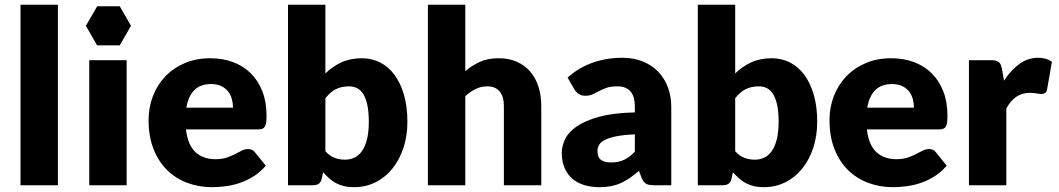

<svg xmlns="http://www.w3.org/2000/svg" viewBox="-20 -768 4390 796"><path d="M220 -748.5V0H65V-748.5Z M505 -518.5V0H350V-518.5ZM523 -661 476.5 -742H383L336 -661L382.5 -580H476.5Z M852 -526.5Q903.5 -526.5 946.2 -510.5Q989 -494.5 1019.8 -464Q1050.5 -433.5 1067.8 -389.2Q1085 -345 1085 -289Q1085 -271.5 1083.5 -260.5Q1082 -249.5 1078 -243Q1074 -236.5 1067.2 -234Q1060.5 -231.5 1050 -231.5H751Q758.5 -166.5 790.5 -137.2Q822.5 -108 873 -108Q900 -108 919.5 -114.5Q939 -121 954.2 -129Q969.5 -137 982.2 -143.5Q995 -150 1009 -150Q1027.5 -150 1037 -136.5L1082 -81Q1058 -53.5 1030.2 -36.2Q1002.5 -19 973.2 -9.2Q944 0.5 914.8 4.2Q885.5 8 859 8Q804.5 8 756.8 -9.8Q709 -27.5 673.2 -62.5Q637.5 -97.5 616.8 -149.5Q596 -201.5 596 -270.5Q596 -322.5 613.8 -369Q631.5 -415.5 664.8 -450.5Q698 -485.5 745.2 -506Q792.5 -526.5 852 -526.5ZM855 -419.5Q810.5 -419.5 785.5 -394.2Q760.5 -369 752.5 -321.5H946Q946 -340 941.2 -357.5Q936.5 -375 925.8 -388.8Q915 -402.5 897.5 -411Q880 -419.5 855 -419.5Z M1174 0V-748.5H1329V-463.5Q1358 -492 1394.8 -509.2Q1431.5 -526.5 1481 -526.5Q1521.5 -526.5 1556 -509Q1590.5 -491.5 1615.5 -457.8Q1640.5 -424 1654.8 -375Q1669 -326 1669 -263.5Q1669 -205 1652.8 -155.5Q1636.5 -106 1607.2 -69.5Q1578 -33 1537.2 -12.5Q1496.5 8 1447 8Q1424 8 1405.8 3.5Q1387.5 -1 1372.2 -9.2Q1357 -17.5 1344.2 -29Q1331.5 -40.5 1319.5 -54L1314 -28Q1310.5 -12 1301.2 -6Q1292 0 1277 0ZM1427 -410Q1410 -410 1396.2 -406.8Q1382.5 -403.5 1370.8 -397.5Q1359 -391.5 1349 -382.2Q1339 -373 1329 -361V-141Q1346.5 -121.5 1367 -113.8Q1387.5 -106 1410 -106Q1431.5 -106 1449.5 -114.5Q1467.5 -123 1480.8 -141.8Q1494 -160.5 1501.5 -190.5Q1509 -220.5 1509 -263.5Q1509 -304.5 1503 -332.5Q1497 -360.5 1486.2 -377.8Q1475.5 -395 1460.5 -402.5Q1445.5 -410 1427 -410Z M1754 0V-748.5H1909V-473Q1937 -497 1969.8 -511.8Q2002.5 -526.5 2048 -526.5Q2090.5 -526.5 2123.2 -511.8Q2156 -497 2178.5 -470.8Q2201 -444.5 2212.5 -408.2Q2224 -372 2224 -329.5V0H2069V-329.5Q2069 -367.5 2051.5 -388.8Q2034 -410 2000 -410Q1974.5 -410 1952 -399Q1929.5 -388 1909 -369.5V0Z M2692 0Q2670 0 2658.8 -6Q2647.5 -12 2640 -31L2629 -59.5Q2609.5 -43 2591.5 -30.5Q2573.5 -18 2554.2 -9.2Q2535 -0.5 2513.2 3.8Q2491.5 8 2465 8Q2429.5 8 2400.5 -1.2Q2371.5 -10.5 2351.2 -28.5Q2331 -46.5 2320 -73.2Q2309 -100 2309 -135Q2309 -162.5 2323 -191.5Q2337 -220.5 2371.5 -244.2Q2406 -268 2464.5 -284Q2523 -300 2612 -302V-324Q2612 -369.5 2593.2 -389.8Q2574.5 -410 2540 -410Q2512.5 -410 2495 -404Q2477.5 -398 2463.8 -390.5Q2450 -383 2437 -377Q2424 -371 2406 -371Q2390 -371 2378.8 -378.8Q2367.5 -386.5 2361 -398L2333 -446.5Q2380 -488 2437.2 -508.2Q2494.5 -528.5 2560 -528.5Q2607 -528.5 2644.8 -513.2Q2682.5 -498 2708.8 -470.8Q2735 -443.5 2749 -406Q2763 -368.5 2763 -324V0ZM2514 -94.5Q2544 -94.5 2566.5 -105Q2589 -115.5 2612 -139V-211Q2565.5 -209 2535.5 -203Q2505.5 -197 2488 -188Q2470.5 -179 2463.8 -167.5Q2457 -156 2457 -142.5Q2457 -116 2471.5 -105.2Q2486 -94.5 2514 -94.5Z M2873 0V-748.5H3028V-463.5Q3057 -492 3093.8 -509.2Q3130.5 -526.5 3180 -526.5Q3220.5 -526.5 3255 -509Q3289.5 -491.5 3314.5 -457.8Q3339.5 -424 3353.8 -375Q3368 -326 3368 -263.5Q3368 -205 3351.8 -155.5Q3335.5 -106 3306.2 -69.5Q3277 -33 3236.2 -12.5Q3195.5 8 3146 8Q3123 8 3104.8 3.5Q3086.5 -1 3071.2 -9.2Q3056 -17.5 3043.2 -29Q3030.5 -40.5 3018.5 -54L3013 -28Q3009.5 -12 3000.2 -6Q2991 0 2976 0ZM3126 -410Q3109 -410 3095.2 -406.8Q3081.5 -403.5 3069.8 -397.5Q3058 -391.5 3048 -382.2Q3038 -373 3028 -361V-141Q3045.5 -121.5 3066 -113.8Q3086.5 -106 3109 -106Q3130.5 -106 3148.5 -114.5Q3166.5 -123 3179.8 -141.8Q3193 -160.5 3200.5 -190.5Q3208 -220.5 3208 -263.5Q3208 -304.5 3202 -332.5Q3196 -360.5 3185.2 -377.8Q3174.5 -395 3159.5 -402.5Q3144.5 -410 3126 -410Z M3675 -526.5Q3726.5 -526.5 3769.2 -510.5Q3812 -494.5 3842.8 -464Q3873.5 -433.5 3890.8 -389.2Q3908 -345 3908 -289Q3908 -271.5 3906.5 -260.5Q3905 -249.5 3901 -243Q3897 -236.5 3890.2 -234Q3883.5 -231.5 3873 -231.5H3574Q3581.5 -166.5 3613.5 -137.2Q3645.5 -108 3696 -108Q3723 -108 3742.5 -114.5Q3762 -121 3777.2 -129Q3792.5 -137 3805.2 -143.5Q3818 -150 3832 -150Q3850.5 -150 3860 -136.5L3905 -81Q3881 -53.5 3853.2 -36.2Q3825.5 -19 3796.2 -9.2Q3767 0.5 3737.8 4.2Q3708.5 8 3682 8Q3627.5 8 3579.8 -9.8Q3532 -27.5 3496.2 -62.5Q3460.5 -97.5 3439.8 -149.5Q3419 -201.5 3419 -270.5Q3419 -322.5 3436.8 -369Q3454.5 -415.5 3487.8 -450.5Q3521 -485.5 3568.2 -506Q3615.5 -526.5 3675 -526.5ZM3678 -419.5Q3633.5 -419.5 3608.5 -394.2Q3583.5 -369 3575.5 -321.5H3769Q3769 -340 3764.2 -357.5Q3759.5 -375 3748.8 -388.8Q3738 -402.5 3720.5 -411Q3703 -419.5 3678 -419.5Z M3997 0V-518.5H4089Q4100.5 -518.5 4108.2 -516.5Q4116 -514.5 4121.2 -510.2Q4126.5 -506 4129.2 -499Q4132 -492 4134 -482L4142.5 -433.5Q4171 -477.5 4206.5 -503Q4242 -528.5 4284 -528.5Q4319.5 -528.5 4341 -511.5L4321 -397.5Q4319 -387 4313 -382.8Q4307 -378.5 4297 -378.5Q4288.5 -378.5 4277 -380.8Q4265.5 -383 4248 -383Q4187 -383 4152 -318V0Z"/></svg>

Font: LatoHex
Style: Regular
Weight: 900
Designer: Lukasz Dziedzic
Foundry: tyPoland Lukasz Dziedzic
Version: Version 1.104; Western+Polish opensource